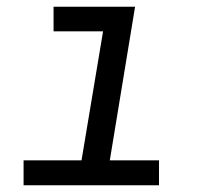

<svg xmlns="http://www.w3.org/2000/svg" viewBox="-20 -550 640 570"><path d="M50 0V-74H222L286 -457H139V-530H381L306 -74H452V0Z"/></svg>

Font: Iosevka Curly Extended Oblique
Style: Regular
Weight: 400
Width: 7
Italic angle: -9°
Monospace: yes
Designer: Belleve Invis
Foundry: Belleve Invis
Version: Version 11.1.0; ttfautohint (v1.8.3)